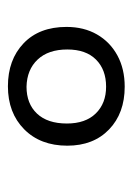

<svg xmlns="http://www.w3.org/2000/svg" viewBox="55 -829 335 485"><g transform="rotate(90 222.5 -586.5)"><path d="M198 -439Q131 -439 89.5 -478.5Q48 -518 48 -587Q48 -631 67 -664Q86 -697 120 -715.5Q154 -734 199 -734Q266 -734 307 -694.5Q348 -655 348 -589Q348 -521 306.5 -480Q265 -439 198 -439ZM199 -486Q242 -486 267 -512.5Q292 -539 292 -588Q292 -635 266.5 -661Q241 -687 199 -687Q156 -687 130.5 -661.5Q105 -636 105 -589Q105 -541 130.5 -514Q156 -487 199 -486Z"/></g></svg>

Font: Pack4
Style: Regular
Weight: 400
Version: Version 2.002